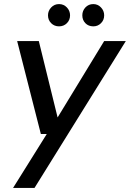

<svg xmlns="http://www.w3.org/2000/svg" viewBox="-20 -700 636 940"><path d="M44 220 209 -44H180L64 -499H170L262 -125L490 -499H596L149 220ZM269 -571Q246 -571 230.5 -586.5Q215 -602 215 -625Q215 -647 230.5 -663.5Q246 -680 269 -680Q292 -680 307.5 -663.5Q323 -647 323 -625Q323 -602 307.5 -586.5Q292 -571 269 -571ZM437 -571Q413 -571 398 -586.5Q383 -602 383 -625Q383 -647 398 -663.5Q413 -680 437 -680Q459 -680 474.5 -663.5Q490 -647 490 -625Q490 -602 474.5 -586.5Q459 -571 437 -571Z"/></svg>

Font: DM Sans 20pt Medium
Style: Italic
Weight: 500
Italic angle: -10°
Version: Version 4.004;gftools[0.9.30]